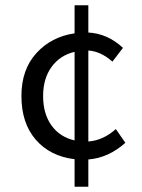

<svg xmlns="http://www.w3.org/2000/svg" viewBox="-20 -673 537 726"><path d="M143 -310Q143 -243 174.5 -199Q206 -155 262 -142V-477Q207 -464 175 -420Q143 -376 143 -310ZM262 33V-71Q170 -82 115.5 -144.5Q61 -207 61 -310Q61 -410 117.5 -472Q174 -534 262 -547V-653H314V-550Q387 -546 445 -492L405 -440Q361 -479 314 -482V-138Q370 -142 418 -185L454 -133Q390 -76 314 -70V33Z"/></svg>

Font: Toshiba Sans
Style: Regular
Weight: 400
Designer: Paul D. Hunt
Foundry: Toshiba Corporation
Version: Version 2.020;PS 2.0;hotconv 1.0.86;makeotf.lib2.5.63406